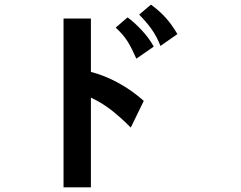

<svg xmlns="http://www.w3.org/2000/svg" viewBox="-20 -737 1040 828"><path d="M544 -187Q498 -233 458.5 -263.5Q419 -294 372 -316V71H254V-657H372V-427Q430 -412 488.5 -380.5Q547 -349 600 -302ZM568 -484Q558 -506 549.5 -523.5Q541 -541 531 -557Q521 -573 509 -587Q497 -601 479 -618L530 -662Q557 -643 590 -608Q623 -573 643 -536ZM672 -539Q656 -580 633.5 -611.5Q611 -643 580 -674L631 -717Q667 -691 694.5 -660.5Q722 -630 745 -590Z"/></svg>

Font: NanumGothicCoding
Style: Bold
Weight: 700
Monospace: yes
Designer: Kwon Bruce; Nicolas Noh; Sung-woo Choi; Go-un Cha; Soo-hyun Park;
Foundry: NHN Corporation
Version: Version 2.000;PS 1;hotconv 1.0.49;makeotf.lib2.0.14853